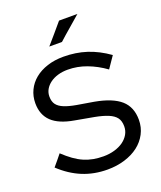

<svg xmlns="http://www.w3.org/2000/svg" viewBox="-166 -1024 958 1139"><g transform="rotate(-20 313.5 -454.5)"><path d="M22 -109Q37 -126 51 -143.5Q65 -161 79 -178Q110 -149 138.5 -128.5Q167 -108 196 -95.5Q225 -83 255 -77.5Q285 -72 319 -72Q356 -72 388.5 -81.5Q421 -91 444 -107.5Q467 -124 480.5 -147Q494 -170 494 -198Q494 -232 478.5 -252.5Q463 -273 430.5 -286.5Q398 -300 348 -309.5Q298 -319 229 -331Q135 -347 90 -390Q45 -433 45 -506Q45 -550 63 -587.5Q81 -625 114 -652Q147 -679 193 -694Q239 -709 295 -709Q373 -709 441 -687Q509 -665 575 -618Q563 -600 550 -581.5Q537 -563 525 -545Q471 -584 412.5 -606Q354 -628 293 -628Q259 -628 230.5 -619.5Q202 -611 181 -595.5Q160 -580 148.5 -559.5Q137 -539 137 -515Q137 -483 151.5 -464Q166 -445 195.5 -433Q225 -421 270.5 -413Q316 -405 378 -395Q487 -375 538 -330Q589 -285 589 -205Q589 -157 568 -117Q547 -77 510.5 -49Q474 -21 423.5 -5.5Q373 10 315 10Q230 10 158 -19.5Q86 -49 22 -109ZM345 -919H461Q425 -887 389 -856.5Q353 -826 318 -794H238Q265 -826 292 -856.5Q319 -887 345 -919Z"/></g></svg>

Font: Rosa Sans
Style: Regular
Weight: 400
Designer: Pentagram / MCKL
Foundry: Pentagram / MCKL
Version: Version 1.005;September 16, 2019;FontCreator 11.5.0.2425 64-